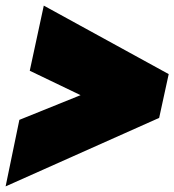

<svg xmlns="http://www.w3.org/2000/svg" viewBox="-58 -669 621 684"><path d="M11 -242 229 -330 48 -417 98 -649 543 -405 509 -249 -38 -5Z"/></svg>

Font: Prompt Black
Style: Italic
Weight: 900
Italic angle: -12°
Designer: Katatrad Team
Foundry: CadsonDemak
Version: Version 1.001